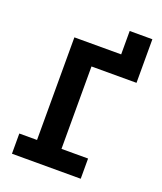

<svg xmlns="http://www.w3.org/2000/svg" viewBox="-150 -922 860 1018"><g transform="rotate(20 280.0 -412.5)"><path d="M40 0V-114H140V-693H404V-825H532V-579H278V-114H428V0Z"/></g></svg>

Font: Ubuntu Sans Mono
Style: Regular
Weight: 400
Monospace: yes
Designer: Dalton Maag Ltd
Foundry: Dalton Maag Ltd
Version: Version 1.006